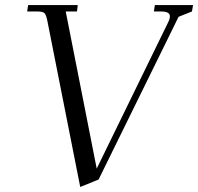

<svg xmlns="http://www.w3.org/2000/svg" viewBox="-20 -722 780 756"><path d="M86.9 -676.8 90.8 -702.1H286.1L283.2 -676.8H238.8L360.8 -58.1L643.1 -636.2Q648.9 -647.9 648.9 -658.2Q648.9 -676.8 613.8 -676.8H585.9L589.8 -702.1H740.2L735.8 -676.8L683.1 -655.8L368.2 -15.1L295.9 14.2L167 -637.2Q162.1 -662.1 156 -669.4Q149.9 -676.8 127.9 -676.8Z"/></svg>

Font: Dihjauti
Style: Italic
Weight: 400
Italic angle: -9°
Designer: T. Christopher White
Version: Version 3.0.0